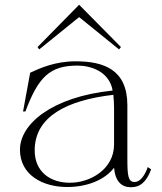

<svg xmlns="http://www.w3.org/2000/svg" viewBox="-20 -773 683 808"><path d="M263 14C347 14 421 -16 460 -67C465 -9 492 15 531 15C571 15 597 -9 616 -60L602 -70C587 -28 567 -7 546 -7C519 -7 516 -36 516 -103V-330C516 -481 416 -515 298 -515C212 -515 148 -486 107 -467L77 -304H87C141 -449 190 -497 306 -497C361 -497 440 -473 454 -392C196 -365 64 -250 64 -143C64 -37 159 14 263 14ZM273 -4C194 -4 126 -48 126 -140C126 -282 260 -351 457 -374C459 -357 460 -333 460 -316V-165C460 -60 358 -3 273 -4ZM489 -575 313 -753 138 -575 145 -565 313 -701 481 -565Z"/></svg>

Font: Sprat Light
Style: Regular
Weight: 300
Designer: Ethan Nakache
Foundry: Collletttivo
Version: Version 2.000;Glyphs 3.2 (3217)